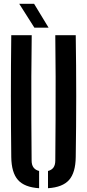

<svg xmlns="http://www.w3.org/2000/svg" viewBox="-20 -986 460 1014"><path d="M39.5 -157Q37.5 -317 37.5 -478.8Q37.5 -640.5 39.5 -800H147.5Q146 -693.5 145.5 -581.2Q145 -469 145.5 -356.8Q146 -244.5 147 -138Q147 -115 157 -101.5Q167 -88 186.5 -83V8Q109 3 74.8 -35.8Q40.5 -74.5 39.5 -157ZM233.5 8V-83Q253 -88 262.5 -101.5Q272 -115 272 -138Q273 -244.5 273.5 -356.8Q274 -469 273.8 -581.2Q273.5 -693.5 272 -800H380Q382.5 -640.5 382.5 -478.8Q382.5 -317 380 -157Q379 -74.5 345 -35.8Q311 3 233.5 8ZM161.5 -840 81.5 -966H160L236.5 -840Z"/></svg>

Font: Big Shoulders Stencil Display Thin
Style: Bold
Weight: 700
Version: Version 2.001